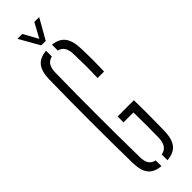

<svg xmlns="http://www.w3.org/2000/svg" viewBox="-319 -947 952 952"><g transform="rotate(-45 157.0 -471.0)"><path d="M140.5 4.5Q93.5 0 72.8 -26.8Q52 -53.5 51 -108.5Q48.5 -259 48.5 -399.5Q48.5 -540 51 -690.5Q52 -746.5 72.8 -773.5Q93.5 -800.5 140.5 -805V-764Q98 -755.5 96.5 -697.5Q94 -542.5 94 -400.2Q94 -258 96.5 -103Q96.5 -44.5 140.5 -36ZM225.5 -528.5Q228.5 -613 225.5 -697.5Q223.5 -755.5 182.5 -764V-805Q227 -800.5 248 -773.5Q269 -746.5 271 -692Q274 -610 271 -528.5ZM182.5 5V-35.5Q228.5 -43.5 230.5 -103Q232 -192.5 230.5 -282H161V-323.5H275Q276 -287 276 -235.8Q276 -184.5 274.5 -108.5Q273 -53 251.5 -26Q230 1 182.5 5ZM142.5 -840.5 82 -947H116L158.5 -870L200.5 -947H234.5L174 -840.5Z"/></g></svg>

Font: Big Shoulders Stencil Display Light
Style: Regular
Weight: 300
Designer: Patric King
Foundry: XO Type Co
Version: Version 1.000